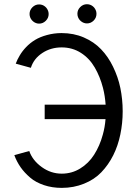

<svg xmlns="http://www.w3.org/2000/svg" viewBox="-20 -889 636 923"><path d="M48.8 -143.1C56.6 -122.1 66.9 -102.5 79.1 -85C91.3 -67.4 106.9 -50.8 125 -35.2C143.1 -19.5 165.5 -7.8 191.4 1C217.3 9.8 246.1 14.2 276.9 14.2C315.4 14.2 351.1 7.3 383.8 -5.9C416.5 -19 444.3 -37.1 466.8 -60.5C489.3 -84 508.8 -111.3 524.4 -142.6C540 -173.8 551.3 -207.5 558.6 -243.2C565.9 -278.8 569.8 -315.4 569.8 -354C569.8 -392.6 565.9 -429.7 558.6 -465.8C551.3 -502 539.1 -536.1 523.4 -568.4C507.8 -600.6 488.8 -628.4 465.8 -652.3C442.9 -676.3 415.5 -694.8 382.8 -709C350.1 -723.1 314.5 -730 275.9 -730C251 -730 228 -726.6 206.1 -720.7C184.1 -714.8 165 -707 148.9 -697.3C132.8 -687.5 118.7 -676.3 106 -663.1C93.3 -649.9 83 -636.2 75.2 -623C67.4 -609.9 60.5 -596.7 55.7 -583L128.4 -563C137.7 -592.8 156.2 -616.2 183.6 -634.3C210.9 -652.3 242.2 -661.1 275.9 -661.1H276.9C310.5 -661.1 341.8 -652.3 369.1 -634.8C396.5 -617.2 418.5 -593.8 435.5 -564.5C452.6 -535.2 465.8 -502.4 475.1 -466.3C481.9 -439.9 485.8 -413.1 487.8 -385.7H194.8V-316.4H487.3C485.4 -290.5 481 -265.6 474.1 -241.2C464.4 -205.1 450.2 -173.3 432.6 -145.5C415 -117.7 392.6 -95.7 365.7 -79.1C338.9 -62.5 309.1 -54.2 276.9 -54.2C242.2 -54.2 210.4 -64.5 180.7 -85.9C150.9 -107.4 130.9 -133.3 120.6 -163.1ZM352.1 -822.8C352.1 -820.3 352.5 -817.4 353 -813.5C355.5 -802.7 360.8 -793.9 369.1 -787.1C377.4 -780.3 387.2 -776.4 397.9 -776.4C410.2 -776.4 420.9 -780.8 430.2 -790C439.5 -799.3 443.8 -810.1 443.8 -822.8C443.8 -826.7 443.4 -829.6 442.9 -832C440.4 -842.3 435.1 -851.6 426.8 -858.4C418.5 -865.2 408.7 -868.7 397.9 -868.7C385.7 -868.7 375 -864.3 365.7 -855C356.4 -845.7 352.1 -835 352.1 -822.8ZM122.1 -821.8C122.1 -817.4 122.6 -814.5 123 -812.5C125.5 -801.8 130.9 -793 139.2 -786.1C147.5 -779.3 157.2 -775.4 168 -775.4C180.2 -775.4 190.9 -779.8 200.2 -789.1C209.5 -798.3 213.9 -809.1 213.9 -821.8C213.9 -825.7 213.4 -828.6 212.9 -831.1C210.4 -841.3 205.1 -850.6 196.8 -857.4C188.5 -864.3 178.7 -867.7 168 -867.7C155.8 -867.7 145 -863.3 135.7 -854C126.5 -844.7 122.1 -834 122.1 -821.8Z"/></svg>

Font: Tuffy
Style: Regular
Weight: 500
Designer: Thatcher Ulrich, Karoly Barta and Michael Everson
Version: Version 001.270